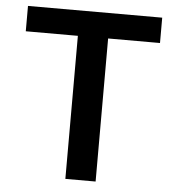

<svg xmlns="http://www.w3.org/2000/svg" viewBox="-51 -755 735 803"><g transform="rotate(5 316.0 -353.5)"><path d="M34.2 -707H597.7V-600.6H379.9V0H252.9V-600.6H34.2Z"/></g></svg>

Font: Pretendard SemiBold
Style: Regular
Weight: 600
Designer: Base glyphs from Inter by Rasmus Andersson; Hangeul glyphs from Noto Sans CJK(Source Han Sans) by Jang Soo-young and Kan
Foundry: Kil Hyung-jin
Version: Version 1.309